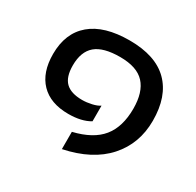

<svg xmlns="http://www.w3.org/2000/svg" viewBox="-132 -631 901 883"><g transform="rotate(30 318.5 -189.5)"><path d="M296.9 105V13.2Q397.5 -10.7 443.1 -67.1Q488.8 -123.5 488.8 -220.2Q488.8 -307.6 448.2 -351.8Q407.7 -396 317.9 -396Q229.5 -396 188.7 -361.6Q147.9 -327.1 147.9 -253.9Q147.9 -192.4 176.3 -164.8Q204.6 -137.2 264.2 -137.2Q288.1 -137.2 314 -143.1Q339.8 -148.9 355 -159.2V-76.2Q311 -49.8 241.2 -49.8Q146 -49.8 94.5 -103Q43 -156.2 43 -253.9Q43 -364.7 113.3 -424.3Q183.6 -483.9 317.9 -483.9Q455.6 -483.9 524.9 -415Q594.2 -346.2 594.2 -216.8Q594.2 -95.2 518.3 -10.3Q442.4 74.7 296.9 105Z"/></g></svg>

Font: Kanit
Style: Regular
Weight: 400
Designer: Katatrad Team
Foundry: CadsonDemak
Version: Version 1.000;PS 001.000;hotconv 1.0.88;makeotf.lib2.5.64775